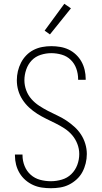

<svg xmlns="http://www.w3.org/2000/svg" viewBox="-20 -987 540 1015"><path d="M249 8Q225 8 201 4.5Q177 1 155 -9Q133 -19 114.5 -35Q96 -51 83.5 -72Q71 -93 65 -116.5Q59 -140 59 -164V-170H99V-166Q99 -137 110 -109.5Q121 -82 142.5 -63Q164 -44 192 -36.5Q220 -29 249 -29Q278 -29 307 -37.5Q336 -46 357 -66.5Q378 -87 388.5 -115Q399 -143 399 -173Q399 -200 389 -226Q379 -252 361.5 -272.5Q344 -293 321 -308Q298 -323 273.5 -335Q249 -347 224.5 -359Q200 -371 177 -385.5Q154 -400 134 -418.5Q114 -437 99 -460Q84 -483 76.5 -509Q69 -535 69 -563Q69 -587 74.5 -610.5Q80 -634 91 -655.5Q102 -677 119 -694.5Q136 -712 157.5 -723Q179 -734 203 -738.5Q227 -743 251 -743Q275 -743 298.5 -739Q322 -735 343 -725Q364 -715 381.5 -698.5Q399 -682 410.5 -661.5Q422 -641 427.5 -617.5Q433 -594 433 -571V-565H393V-569Q393 -597 383.5 -624Q374 -651 354 -670.5Q334 -690 306.5 -698Q279 -706 251 -706Q223 -706 195 -697Q167 -688 147.5 -667.5Q128 -647 118.5 -619Q109 -591 109 -563Q109 -536 118.5 -510Q128 -484 146 -463.5Q164 -443 187 -428Q210 -413 234 -400.5Q258 -388 283 -376.5Q308 -365 330.5 -350Q353 -335 373.5 -316.5Q394 -298 408.5 -275.5Q423 -253 431 -226.5Q439 -200 439 -173Q439 -148 433 -123.5Q427 -99 415.5 -77.5Q404 -56 385.5 -39Q367 -22 345 -11Q323 0 298.5 4Q274 8 249 8ZM244 -805 216 -825 320 -967 355 -943Z"/></svg>

Font: Iosevka Extralight
Style: Regular
Weight: 200
Monospace: yes
Designer: Belleve Invis
Foundry: Belleve Invis
Version: Version 32.0.1; ttfautohint (v1.8.4)